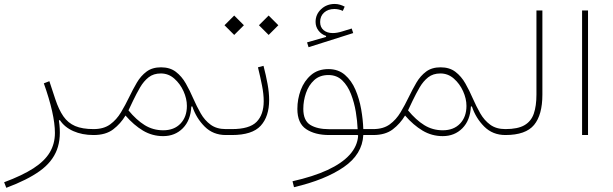

<svg xmlns="http://www.w3.org/2000/svg" viewBox="-99 -666 3023 947"><path d="M117.2 -254.9Q144 -179.7 158 -117.7Q171.9 -55.7 171.9 -10.7Q171.9 43 146.5 85.7Q121.1 128.4 65.9 164.1Q10.7 199.7 -78.6 232.9L-67.9 260.3Q35.6 221.7 97.2 177.5Q158.7 133.3 181.6 73.2Q204.6 13.2 191.4 -71.8L196.3 -73.7Q219.2 -38.6 262.7 -19.3Q306.2 0 362.3 0H362.8V-29.3H362.3Q307.1 -29.3 271.7 -44.4Q236.3 -59.6 213.6 -92.3Q190.9 -125 173.8 -176.8L144.5 -265.6Z M534.7 -121.6 557.1 -168.9Q574.2 -204.6 592 -235.1Q609.9 -265.6 634 -284.7Q658.2 -303.7 694.3 -303.7Q731.9 -303.7 760.7 -278.3Q789.6 -252.9 806.2 -216.1Q822.8 -179.2 822.8 -143.6Q822.8 -89.4 791.3 -56.4Q759.8 -23.4 706.1 -23.4Q655.8 -23.4 614.7 -48.8Q573.7 -74.2 534.7 -121.6ZM362.8 -29.3Q356.4 -29.3 354.7 -25.1Q353 -21 353 -14.6Q353 -8.3 354.7 -4.2Q356.4 0 362.8 0Q422.9 0 459.5 -28.1Q496.1 -56.2 520 -96.2Q561 -48.8 606.4 -21.7Q651.9 5.4 705.6 5.4Q764.2 5.4 802.7 -33.4Q841.3 -72.3 844.7 -140.6L849.6 -141.1Q868.7 -83.5 910.4 -41.7Q952.1 0 1014.6 0H1015.1V-29.3H1014.6Q969.7 -29.3 940.2 -50.8Q910.6 -72.3 890.9 -106.9Q871.1 -141.6 854 -180.7Q837.4 -219.2 817.4 -254.4Q797.4 -289.6 768.3 -311.8Q739.3 -334 695.3 -334Q652.3 -334 624 -313Q595.7 -292 575.9 -258.3Q556.2 -224.6 538.1 -187Q519.5 -148.4 497.8 -112.1Q476.1 -75.7 444.3 -52.5Q412.6 -29.3 362.8 -29.3Z M1200.7 -341.3 1173.3 -334Q1185.1 -286.1 1193.4 -243.9Q1201.7 -201.7 1201.7 -167Q1201.7 -100.6 1166.5 -64.9Q1131.3 -29.3 1044.9 -29.3H1015.1Q1005.4 -29.3 1005.4 -14.6Q1005.4 0 1015.1 0H1044.9Q1145 0 1186.8 -45.7Q1228.5 -91.3 1228.5 -172.9Q1228.5 -209 1220.7 -251.7Q1212.9 -294.4 1200.7 -341.3ZM1008.3 -541.5 1056.2 -493.7 1104 -541.5 1056.2 -589.4ZM1178.2 -541.5 1226.1 -493.7 1273.9 -541.5 1226.1 -589.4Z M1601.1 -633.3Q1589.8 -639.2 1577.6 -642.8Q1565.4 -646.5 1552.2 -646.5Q1512.2 -646.5 1484.9 -620.8Q1457.5 -595.2 1457.5 -558.1Q1457.5 -534.2 1471.7 -515.4Q1485.8 -496.6 1509.3 -488.8V-483.9L1415.5 -457L1422.9 -433.1L1643.1 -502.9L1635.7 -525.4L1587.9 -510.7Q1563 -502.9 1542.5 -502.9Q1514.2 -502.9 1497.1 -517.3Q1480 -531.7 1480 -557.6Q1480 -586.4 1499.5 -604Q1519 -621.6 1550.3 -621.6Q1561.5 -621.6 1572 -619.1Q1582.5 -616.7 1591.8 -612.3ZM1665 -28.8Q1629.4 -28.8 1594.2 -28.8Q1559.1 -28.8 1524.4 -28.8Q1465.8 -28.8 1431.4 -50Q1397 -71.3 1397 -128.9Q1397 -168.9 1410.2 -207.3Q1423.3 -245.6 1450.7 -270.8Q1478 -295.9 1521 -295.9Q1562 -295.9 1589.1 -269.5Q1616.2 -243.2 1632.3 -201.7Q1648.4 -160.2 1656 -114Q1663.6 -67.9 1665 -28.8ZM1667.5 2.9Q1664.1 54.7 1625.7 97.2Q1587.4 139.6 1516.6 172.4Q1445.8 205.1 1343.8 228L1351.1 257.3Q1504.9 221.2 1596.4 158.2Q1688 95.2 1692.9 0H1741.7V-29.3H1692.9Q1691.4 -75.7 1682.4 -127.2Q1673.3 -178.7 1654.1 -223.6Q1634.8 -268.6 1602.1 -296.9Q1569.3 -325.2 1521 -325.2Q1469.2 -325.2 1435.3 -296.1Q1401.4 -267.1 1384.5 -222.2Q1367.7 -177.2 1367.7 -128.9Q1367.7 -58.1 1411.1 -29.1Q1454.6 0 1524.4 0Q1559.1 0 1594.2 0Q1629.4 0 1665 0Z M1913.6 -121.6 1936 -168.9Q1953.1 -204.6 1970.9 -235.1Q1988.8 -265.6 2012.9 -284.7Q2037.1 -303.7 2073.2 -303.7Q2110.8 -303.7 2139.6 -278.3Q2168.5 -252.9 2185.1 -216.1Q2201.7 -179.2 2201.7 -143.6Q2201.7 -89.4 2170.2 -56.4Q2138.7 -23.4 2085 -23.4Q2034.7 -23.4 1993.7 -48.8Q1952.6 -74.2 1913.6 -121.6ZM1741.7 -29.3Q1735.4 -29.3 1733.6 -25.1Q1731.9 -21 1731.9 -14.6Q1731.9 -8.3 1733.6 -4.2Q1735.4 0 1741.7 0Q1801.8 0 1838.4 -28.1Q1875 -56.2 1898.9 -96.2Q1939.9 -48.8 1985.4 -21.7Q2030.8 5.4 2084.5 5.4Q2143.1 5.4 2181.6 -33.4Q2220.2 -72.3 2223.6 -140.6L2228.5 -141.1Q2247.6 -83.5 2289.3 -41.7Q2331.1 0 2393.6 0H2394V-29.3H2393.6Q2348.6 -29.3 2319.1 -50.8Q2289.6 -72.3 2269.8 -106.9Q2250 -141.6 2232.9 -180.7Q2216.3 -219.2 2196.3 -254.4Q2176.3 -289.6 2147.2 -311.8Q2118.2 -334 2074.2 -334Q2031.2 -334 2002.9 -313Q1974.6 -292 1954.8 -258.3Q1935.1 -224.6 1917 -187Q1898.4 -148.4 1876.7 -112.1Q1855 -75.7 1823.2 -52.5Q1791.5 -29.3 1741.7 -29.3Z M2394 -29.3Q2388.7 -29.3 2386.5 -24.7Q2384.3 -20 2384.3 -14.6Q2384.3 -9.3 2386.5 -4.6Q2388.7 0 2394 0Q2494.1 0 2535.2 -49.8Q2576.2 -99.6 2576.2 -199.2V-614.3H2546.9V-199.2Q2546.9 -143.6 2533.9 -105.7Q2521 -67.9 2488 -48.6Q2455.1 -29.3 2394 -29.3Z M2801.3 0V-614.3H2772V0Z"/></svg>

Font: Estedad VF
Style: Regular
Weight: 100
Designer: Amin Abedi
Version: Version 7.3